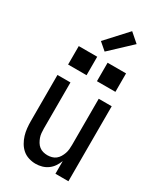

<svg xmlns="http://www.w3.org/2000/svg" viewBox="-239 -1059 978 1153"><g transform="rotate(30 250.0 -482.0)"><path d="M214 8Q190 8 166 0.5Q142 -7 124 -22.5Q106 -38 93.5 -59.5Q81 -81 74 -104Q67 -127 64.5 -151.5Q62 -176 62 -200V-520H152V-200Q152 -185 153.5 -169.5Q155 -154 160 -140Q165 -126 173 -112.5Q181 -99 193 -89.5Q205 -80 220 -76Q235 -72 250 -72Q265 -72 280 -76Q295 -80 307 -89.5Q319 -99 327 -112.5Q335 -126 340 -140Q345 -154 346.5 -169.5Q348 -185 348 -200V-520H438V0H348V-88Q340 -67 327.5 -48.5Q315 -30 297 -17Q279 -4 257.5 2Q236 8 214 8ZM286 -606V-734H414V-606ZM86 -606V-734H214V-606ZM237 -783 186 -827 319 -972 381 -918Z"/></g></svg>

Font: Iosevka SS04 Medium
Style: Regular
Weight: 500
Monospace: yes
Designer: Belleve Invis
Foundry: Belleve Invis
Version: Version 19.0.0; ttfautohint (v1.8.4)